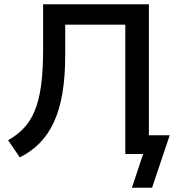

<svg xmlns="http://www.w3.org/2000/svg" viewBox="-20 -725 841 904"><path d="M601 159 654 0H570V-609H287V-464Q287 -362 273.5 -284Q260 -206 233 -148.5Q206 -91 166 -50.5Q126 -10 73 16L18 -65Q60 -88 91 -120.5Q122 -153 142.5 -201Q163 -249 173 -320Q183 -391 183 -491V-705H681V-88H779L696 159Z"/></svg>

Font: Nunito Sans 8pt SemiBold
Style: Regular
Weight: 600
Version: Version 3.101;gftools[0.9.27]